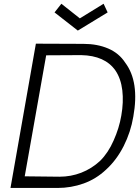

<svg xmlns="http://www.w3.org/2000/svg" viewBox="-20 -978 730 998"><path d="M263.5 -913.5 299 -958.5 395 -882.5 518.5 -958.5 539.5 -913.5 384.5 -819ZM673 -372Q659.5 -291.5 623 -219Q586 -146 531 -96Q479.5 -47.5 414.5 -24.2Q349.5 -1 279 -1H34.5L166.5 -751L413.5 -750Q486 -750 542.5 -725.8Q599 -701.5 631 -652Q705.5 -553 673 -372ZM610.5 -377Q623 -447.5 615.8 -508.5Q608.5 -569.5 580 -611.5Q526 -689 402 -691.5L220 -690.5L108.5 -61.5L289.5 -59.5Q348.5 -59.5 402.2 -80.2Q456 -101 500 -141.5Q542.5 -183.5 570.5 -247.5Q599.5 -312 610.5 -377Z"/></svg>

Font: Russisch Sans Light
Style: Italic
Weight: 300
Italic angle: -10°
Designer: Michael Sharanda (font) & Cristiano Sobral (main changes)
Foundry: Michael Sharanda
Version: Version 2.00;September 8, 2020;FontCreator 13.0.0.2681 64-bi